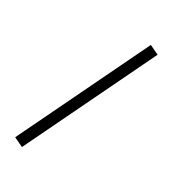

<svg xmlns="http://www.w3.org/2000/svg" viewBox="-215 -908 1030 1144"><g transform="rotate(30 300.0 -336.5)"><path d="M480.5 -791.5 544.5 -761 119.5 119.5 55.5 89Z"/></g></svg>

Font: Kode Mono
Style: Regular
Weight: 400
Monospace: yes
Designer: Isa Ozler
Foundry: Kadena LLC
Version: Version 1.000;gftools[0.9.28]